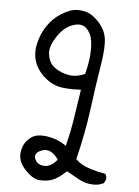

<svg xmlns="http://www.w3.org/2000/svg" viewBox="-54 -797 607 841"><g transform="rotate(5 250.0 -376.5)"><path d="M256.3 -466.3Q240.7 -466.3 225.6 -470.7Q187 -481.9 168 -501Q148.4 -520.5 145 -553.2Q144.5 -556.6 144.5 -560.1Q144.5 -590.3 169.9 -628.9Q197.8 -671.9 235.4 -686Q251.5 -691.9 265.1 -691.9Q285.2 -691.9 298.8 -678.2Q319.3 -657.7 323.7 -625Q326.2 -607.4 326.2 -587.9Q326.2 -540 311.5 -483.4L310.5 -479.5L307.1 -477.5Q281.2 -466.3 256.3 -466.3ZM168.9 -62Q147.5 -62 134.3 -74.7Q129.4 -80.1 126.2 -86.7Q123 -93.3 123 -99.6Q123 -118.7 151.9 -128.9Q160.2 -131.8 167.5 -131.8Q174.8 -131.8 181.6 -129.9Q201.7 -123.5 219.7 -99.6L223.6 -94.2Q216.3 -85.9 212.9 -82.5Q192.4 -62 168.9 -62ZM384.3 -612.8Q384.3 -627.4 382.8 -639.2Q377.4 -681.6 340.8 -718.3Q312 -747.1 281.2 -752.4Q267.6 -754.9 255.4 -754.9Q236.8 -754.9 221.7 -749.5Q179.2 -733.4 148.9 -703.6Q99.1 -653.3 86.4 -580.1Q84.5 -568.4 84.5 -556.6Q84.5 -537.1 89.8 -518.1Q99.1 -487.3 120.6 -463.4Q142.1 -439.5 168 -425.5Q193.8 -411.6 225.6 -409.2Q249.5 -407.2 264.6 -407.2Q279.8 -407.2 297.9 -408.2L278.8 -282.7Q270 -224.1 255.9 -168.9L253.4 -157.7L243.7 -164.1Q213.9 -182.6 182.6 -189Q163.1 -193.4 145.5 -193.4Q135.7 -193.4 126 -191.9Q102.1 -188.5 81.5 -165.3Q61 -142.1 58.1 -106.4Q58.1 -103.5 58.1 -100.6Q58.1 -68.8 86.4 -37.6Q117.2 -3.9 146 1.5Q155.3 2.4 164.1 2.4Q186.5 2.4 205.1 -3.9Q231.9 -13.2 263.7 -43L268.1 -47.4L322.3 -17.1Q345.7 -3.9 371.1 -0.5Q406.2 4.9 434.1 -9.8L441.9 -25.9Q442.4 -27.8 442.4 -29.3Q442.4 -42 436 -50.8Q364.3 -63 330.1 -83.5Q317.4 -90.8 307.6 -100.6L304.2 -104Q332.5 -217.3 347.2 -328.1Q361.8 -439.9 375 -520Q384.3 -576.2 384.3 -612.8Z"/></g></svg>

Font: NaikaiFont
Style: Light
Weight: 300
Version: Version 1.89